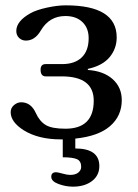

<svg xmlns="http://www.w3.org/2000/svg" viewBox="-20 -522 515 719"><path d="M436 -147Q436 -88 392.5 -50Q349 -12 262 -3V34Q352 34 352 100Q352 135 324.5 156Q297 177 253 177Q226 177 199 167Q172 157 172 140Q172 123 190 123Q196 123 214 128Q232 133 242 133Q263 133 273.5 124Q284 115 284 103Q284 81 268 74Q252 67 215 67V0H208Q124 0 69 -34Q20 -65 20 -102Q20 -118 32.5 -128.5Q45 -139 59 -139Q96 -139 114 -99Q128 -68 151 -54Q174 -40 225 -40Q331 -40 331 -145Q331 -236 211 -236H151Q132 -236 132 -261Q132 -282 151 -282H213Q260 -282 286 -307Q312 -332 312 -379Q312 -417 288.5 -439.5Q265 -462 225 -462Q165 -462 133 -408Q111 -370 77 -370Q62 -370 51.5 -380Q41 -390 41 -406Q41 -443 95 -473Q117 -485 156 -493.5Q195 -502 226 -502Q417 -502 417 -382Q417 -340 390.5 -308Q364 -276 309 -264V-260Q368 -256 402 -225.5Q436 -195 436 -147Z"/></svg>

Font: Marmelad
Style: Regular
Weight: 400
Designer: Manvel Shmavonyan
Foundry: Cyreal
Version: Version 1.001;PS 001.001;hotconv 1.0.88;makeotf.lib2.5.64775